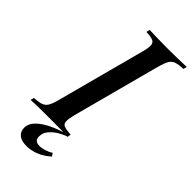

<svg xmlns="http://www.w3.org/2000/svg" viewBox="-314 -768 1016 1016"><g transform="rotate(45 194.5 -260.0)"><path d="M185 -106Q176 -70 177 -52Q178 -34 194 -28Q210 -22 244 -20L240 0Q215 -2 177.5 -2.5Q140 -3 101 -3Q59 -3 23.5 -2.5Q-12 -2 -36 0L-31 -20Q2 -22 20.5 -28Q39 -34 50 -52Q61 -70 70 -106L202 -602Q212 -639 210 -656.5Q208 -674 192.5 -680.5Q177 -687 143 -688L148 -708Q170 -707 206.5 -706Q243 -705 285 -705Q324 -705 361.5 -706Q399 -707 425 -708L420 -688Q386 -687 367 -680.5Q348 -674 337.5 -656.5Q327 -639 317 -602ZM246 -3Q219 5 193 20.5Q167 36 149.5 57Q132 78 132 105Q132 139 169 139Q188 139 209 132Q230 125 245 115L256 132Q223 161 189 174.5Q155 188 121 188Q83 188 63.5 172Q44 156 44 129Q44 96 71 70Q98 44 137 25.5Q176 7 212 -3Z"/></g></svg>

Font: Playfair Display Medium
Style: Italic
Weight: 500
Italic angle: -14°
Designer: Claus Eggers Sørensen
Foundry: Claus Eggers Sørensen
Version: Version 1.203